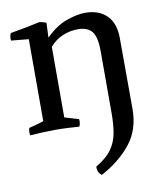

<svg xmlns="http://www.w3.org/2000/svg" viewBox="-85 -585 762 900"><g transform="rotate(-10 296.0 -135.0)"><path d="M192 -433 193 -432Q241 -480 292 -498Q343 -516 381 -516Q446 -516 483.5 -479Q521 -442 521 -371L522 -34Q522 64 469.5 130.5Q417 197 327 246Q306 231 308 203Q358 174 382.5 140Q407 106 414.5 64.5Q422 23 422 -30V-326Q422 -394 401 -420Q380 -446 334 -446Q297 -446 262 -431.5Q227 -417 200 -386V-50L267 -30Q270 -11 262 5Q235 3 206.5 1.5Q178 0 150 0Q122 0 89 1.5Q56 3 28 5Q25 -14 30 -30Q48 -35 66 -39.5Q84 -44 100 -50V-440L17 -448Q14 -468 22 -483Q59 -489 94 -496Q129 -503 161 -510Q178 -509 195 -501Z"/></g></svg>

Font: Alike
Style: Regular
Weight: 400
Designer: Sveta Sebyakina
Foundry: Cyreal (www.cyreal.org)
Version: Version 1.301; ttfautohint (v1.8.4.7-5d5b)